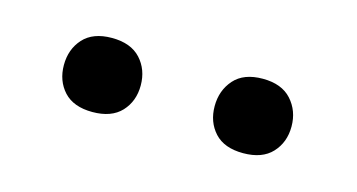

<svg xmlns="http://www.w3.org/2000/svg" viewBox="-31 -798 480 258"><g transform="rotate(15 209.0 -669.0)"><path d="M49.3 -669.4Q49.3 -691.4 62.7 -706.3Q76.2 -721.2 102.5 -721.2Q128.9 -721.2 142.6 -706.3Q156.2 -691.4 156.2 -669.4Q156.2 -647.5 142.6 -632.8Q128.9 -618.2 102.5 -618.2Q76.2 -618.2 62.7 -632.8Q49.3 -647.5 49.3 -669.4ZM259.3 -668.5Q259.3 -690.4 272.7 -705.6Q286.1 -720.7 312.5 -720.7Q338.9 -720.7 352.5 -705.6Q366.2 -690.4 366.2 -668.5Q366.2 -646.5 352.5 -631.8Q338.9 -617.2 312.5 -617.2Q286.1 -617.2 272.7 -631.8Q259.3 -646.5 259.3 -668.5Z"/></g></svg>

Font: Vazir FD
Style: FD
Weight: 400
Foundry: Based on Dejavu fonts, by Saber Rastikerdar
Version: Version 26.0.0